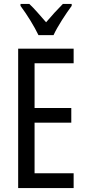

<svg xmlns="http://www.w3.org/2000/svg" viewBox="-20 -963 442 983"><path d="M177 -783H254C275 -829 317 -892 347 -933V-943H302C268 -908 250 -889 216 -849C186 -883 155 -920 130 -943H85V-933C120 -886 156 -827 177 -783ZM357 0V-76H157V-335H345V-410H157V-639H357V-714H73V0Z"/></svg>

Font: Noto Sans Gurmukhi UI ExtraCondensed
Style: Regular
Weight: 400
Width: 2
Designer: Jelle Bosma - Monotype Design Team
Foundry: Monotype Imaging Inc.
Version: Version 2.004